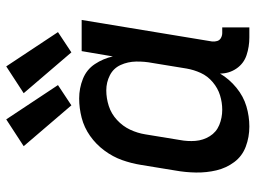

<svg xmlns="http://www.w3.org/2000/svg" viewBox="-122 -690 820 616"><g transform="rotate(-90 288.0 -382.0)"><path d="M190 8Q223 8 255 -1.5Q287 -11 314.5 -33.5Q342 -56 360 -86Q360 -57 376 -33.5Q392 -10 419 -1Q446 8 476 8H508V-79H490Q482 -79 474.5 -83Q467 -87 464.5 -95Q462 -103 463 -112L532 -530H432L415 -430Q408 -461 390.5 -487.5Q373 -514 343 -526Q313 -538 280 -538Q249 -538 218 -530Q187 -522 160 -503Q133 -484 113 -457Q93 -430 82.5 -400.5Q72 -371 67 -340L49 -230Q43 -197 42.5 -163Q42 -129 49.5 -97.5Q57 -66 76 -40.5Q95 -15 125.5 -3.5Q156 8 190 8ZM244 -79Q218 -79 195 -88.5Q172 -98 159 -119Q146 -140 144 -165Q142 -190 147 -216L165 -326Q169 -351 180 -374.5Q191 -398 211 -416.5Q231 -435 256 -443Q281 -451 306 -451Q332 -451 354.5 -439.5Q377 -428 387.5 -405Q398 -382 398.5 -355.5Q399 -329 394 -303L376 -193Q372 -170 362 -148Q352 -126 332.5 -109.5Q313 -93 290 -86Q267 -79 244 -79ZM428 -563 493 -606 383 -772 297 -716ZM258 -563 323 -606 213 -772 127 -716Z"/></g></svg>

Font: Iosevka Sparkle Medium
Style: Italic
Weight: 500
Italic angle: -9°
Designer: Belleve Invis
Foundry: Belleve Invis
Version: Version 4.5.0; ttfautohint (v1.8.3)